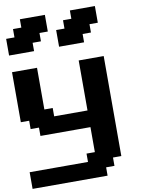

<svg xmlns="http://www.w3.org/2000/svg" viewBox="-126 -1334 1063 1418"><g transform="rotate(-10 406.0 -625.0)"><path d="M0 0H562.5V-62.5H625V-125H687.5V-875H500V-500H250V-562.5H187.5V-875H0V-500H62.5V-437.5H125V-375H500V-187.5H437.5V-125H0ZM375 -1000H562.5V-1062.5H625V-1125H687.5V-1250H500V-1187.5H437.5V-1125H375ZM0 -1000H187.5V-1062.5H250V-1125H312.5V-1250H125V-1187.5H62.5V-1125H0Z"/></g></svg>

Font: Faithful 32x
Style: Semibold
Weight: 400
Foundry: Faithful Resource Pack
Version: Version 1.0; January 27, 2023